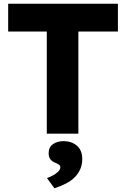

<svg xmlns="http://www.w3.org/2000/svg" viewBox="-20 -720 695 1034"><path d="M232 0V-550H24V-700H615V-550H402V0ZM233 239Q247 234 263.5 225.5Q280 217 292.5 205Q305 193 305 181Q305 173 299.5 168.5Q294 164 281 158Q260 150 251 137.5Q242 125 242 105Q242 73 265 56.5Q288 40 323 40Q365 40 394 64.5Q423 89 423 137Q423 166 412.5 190.5Q402 215 382.5 234.5Q363 254 335 268.5Q307 283 273 294Z"/></svg>

Font: Our Lexend
Style: Bold
Weight: 700
Designer: Bonnie Shaver-Troup, Thomas Jockin
Foundry: Lexend
Version: Version 1.007